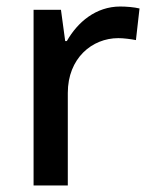

<svg xmlns="http://www.w3.org/2000/svg" viewBox="-20 -569 465 589"><path d="M349 -549C274 -549 218 -501 185 -443H180L167 -539H83V0H188V-284C188 -390 262 -452 343 -452C359 -452 382 -449 397 -446L408 -543C392 -547 367 -549 349 -549Z"/></svg>

Font: Noto Sans Medefaidrin Medium
Style: Regular
Weight: 500
Designer: Dalton Maag Ltd
Foundry: Dalton Maag Ltd
Version: Version 1.002